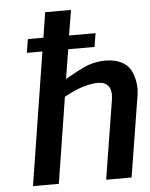

<svg xmlns="http://www.w3.org/2000/svg" viewBox="-55 -828 681 873"><g transform="rotate(-5 286.0 -391.5)"><path d="M60 0 156 -606H85L95 -668H166L184 -783H302L283 -668H404L394 -606H274L252 -472Q260 -477 281.5 -488.5Q303 -500 312 -505Q321 -510 339.5 -518.5Q358 -527 371 -530.5Q384 -534 401.5 -537Q419 -540 436 -540Q478 -540 508 -525.5Q538 -511 551.5 -486Q565 -461 570 -428.5Q575 -396 568 -360L510 0H394L452 -361Q458 -402 442.5 -422Q427 -442 395 -442Q327 -441 240 -392L178 0Z"/></g></svg>

Font: Exo
Style: DemiBoldItalic
Weight: 600
Designer: Natanael Gama
Version: Version 1